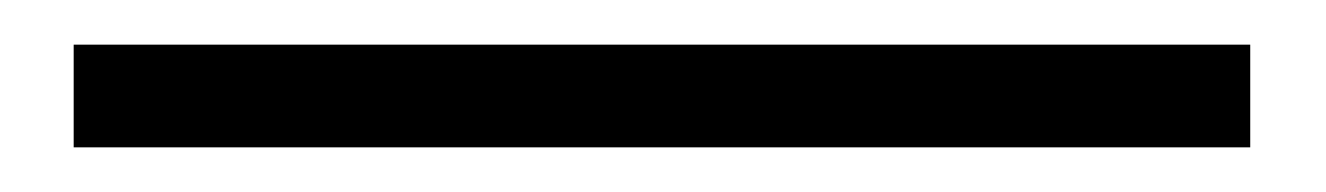

<svg xmlns="http://www.w3.org/2000/svg" viewBox="-20 66 594 86"><path d="M13 86H540V132H13Z"/></svg>

Font: Merged Yaku Han JP Light
Style: Regular
Weight: 300
Designer: Ryoko NISHIZUKA 西塚涼子 (kana, bopomofo & ideographs); Paul D. Hunt (Latin, Greek & Cyrillic); Sandoll Communications 산돌커뮤니
Foundry: Adobe
Version: Version 2.004